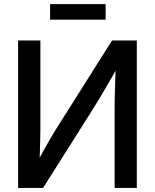

<svg xmlns="http://www.w3.org/2000/svg" viewBox="-20 -927 764 947"><path d="M654.8 0H545.4V-392.6Q545.4 -412.1 545.9 -446Q546.4 -480 548.1 -525.6Q549.8 -571.3 552.2 -626.5L568.4 -609.9Q539.1 -559.1 515.1 -517.3Q491.2 -475.6 472.4 -444.3Q453.6 -413.1 439.9 -391.6L192.4 0H69.3V-727.5H179.2V-298.8Q179.2 -279.3 178.5 -244.9Q177.7 -210.4 176.5 -172.4Q175.3 -134.3 172.9 -103L161.1 -122.1Q178.2 -154.3 195.8 -186.3Q213.4 -218.3 229.5 -245.4Q245.6 -272.5 255.9 -289.1L532.7 -727.5H654.8ZM501 -906.7V-830.1H227.1V-906.7Z"/></svg>

Font: Inter 28pt Medium
Style: Regular
Weight: 500
Designer: Rasmus Andersson
Foundry: rsms
Version: Version 4.001;git-66647c0bb